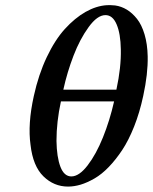

<svg xmlns="http://www.w3.org/2000/svg" viewBox="-20 -705 587 737"><path d="M418 -315.9H213.9Q196.8 -237.3 196.8 -164.1Q197.8 -102.1 211.9 -64.9Q226.1 -27.8 253.9 -27.8Q283.7 -27.8 316.4 -70.3Q349.1 -112.8 375.2 -177.7Q401.4 -242.7 418 -315.9ZM384.8 -647Q353.5 -647 320.1 -600.8Q286.6 -554.7 262.2 -491.2Q237.8 -427.7 223.1 -360.8H426.8Q445.3 -446.3 443.8 -515.1Q442.9 -575.7 427.7 -611.3Q412.6 -647 384.8 -647ZM109.9 -336.9Q127.9 -418.9 159.4 -485.4Q190.9 -551.8 229 -593.8Q267.1 -635.7 308.3 -659.2Q349.6 -682.6 390.1 -685.1Q400.4 -686 421.9 -684.1Q445.8 -680.7 466.8 -668Q487.8 -655.3 505.9 -632.6Q523.9 -609.9 534.9 -573Q545.9 -536.1 546.9 -488.8Q548.3 -421.9 529.8 -336.9Q516.1 -272.9 494.9 -219.5Q473.6 -166 449 -128.9Q424.3 -91.8 397.5 -64Q370.6 -36.1 342.8 -20Q314.9 -3.9 289.8 3.7Q264.6 11.2 241.2 11.2Q187 11.2 146.7 -28.1Q106.4 -67.4 97.2 -148.9Q85.9 -229 109.9 -336.9Z"/></svg>

Font: Common Serif SemiBold
Style: Italic
Weight: 600
Italic angle: -12°
Designer: Philipp H. Poll, Khaled Hosny
Foundry: Stefan Peev, Context Ltd.
Version: Version 1.026